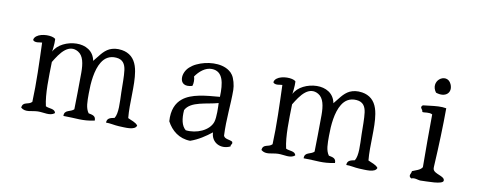

<svg xmlns="http://www.w3.org/2000/svg" viewBox="-58 -891 2885 1157"><g transform="rotate(10 1385.0 -312.5)"><path d="M809 -30C795 -49 769 -54 748 -65C739 -155 754 -266 740 -348C732 -397 712 -435 671 -453C662 -457 652 -460 640 -462C608 -467 584 -462 564 -453C527 -435 506 -398 480 -368C469 -428 418 -454 364 -453C308 -452 249 -425 227 -380C227 -380 234 -431 232 -454C232 -456 231 -457 231 -459C211 -476 147 -477 117 -454C109 -448 103 -440 102 -430C112 -411 149 -424 158 -423C162 -307 167 -174 162 -61C141 -38 105 -55 102 -15C132 10 166 -9 205 -10C241 -11 281 5 308 -18C304 -45 267 -38 247 -49C230 -121 234 -224 236 -318C252 -344 274 -381 302 -402C325 -419 351 -425 380 -408C414 -388 422 -341 422 -285C422 -211 420 -109 419 -61C411 -52 396 -48 383 -43C370 -38 360 -30 361 -10C443 -10 476 1 552 -15C553 -45 531 -47 508 -52C487 -81 488 -121 488 -170C488 -236 495 -315 526 -365C545 -396 573 -414 614 -411C655 -408 670 -382 675 -346C680 -308 679 -259 680 -212C682 -148 687 -83 667 -52C644 -47 621 -44 621 -15C645 -16 674 -8 701 -7C738 -6 800 2 809 -30Z M1389 -34C1372 -44 1342 -41 1335 -61C1330 -162 1343 -255 1342 -342C1342 -369 1331 -412 1317 -431C1311 -440 1303 -448 1294 -454C1242 -491 1155 -483 1095 -454C1080 -447 1067 -438 1056 -428C1035 -409 1023 -381 1025 -357C1027 -330 1047 -309 1095 -323C1101 -338 1101 -366 1095 -381C1118 -414 1153 -445 1194 -444C1263 -442 1273 -371 1270 -287C1183 -280 1098 -273 1046 -231C1011 -203 990 -158 995 -89C1023 -36 1071 4 1139 5C1188 -12 1229 -40 1266 -69C1268 -7 1328 24 1385 -4C1382 -18 1398 -18 1389 -34ZM1269 -249C1270 -228 1273 -162 1263 -132C1244 -77 1168 -45 1102 -53C1075 -75 1067 -117 1071 -171C1101 -230 1201 -229 1269 -249Z M2279 -30C2265 -49 2239 -54 2218 -65C2209 -155 2224 -266 2210 -348C2202 -397 2182 -435 2141 -453C2132 -457 2122 -460 2110 -462C2078 -467 2054 -462 2034 -453C1997 -435 1976 -398 1950 -368C1939 -428 1888 -454 1834 -453C1778 -452 1719 -425 1697 -380C1697 -380 1704 -431 1702 -454C1702 -456 1701 -457 1701 -459C1681 -476 1617 -477 1587 -454C1579 -448 1573 -440 1572 -430C1582 -411 1619 -424 1628 -423C1632 -307 1637 -174 1632 -61C1611 -38 1575 -55 1572 -15C1602 10 1636 -9 1675 -10C1711 -11 1751 5 1778 -18C1774 -45 1737 -38 1717 -49C1700 -121 1704 -224 1706 -318C1722 -344 1744 -381 1772 -402C1795 -419 1821 -425 1850 -408C1884 -388 1892 -341 1892 -285C1892 -211 1890 -109 1889 -61C1881 -52 1866 -48 1853 -43C1840 -38 1830 -30 1831 -10C1913 -10 1946 1 2022 -15C2023 -45 2001 -47 1978 -52C1957 -81 1958 -121 1958 -170C1958 -236 1965 -315 1996 -365C2015 -396 2043 -414 2084 -411C2125 -408 2140 -382 2145 -346C2150 -308 2149 -259 2150 -212C2152 -148 2157 -83 2137 -52C2114 -47 2091 -44 2091 -15C2115 -16 2144 -8 2171 -7C2208 -6 2270 2 2279 -30Z M2625 -604C2609 -640 2573 -638 2552 -619C2533 -602 2524 -570 2548 -538C2609 -517 2647 -555 2625 -604ZM2686 -24C2687 -53 2622 -52 2614 -82C2612 -89 2614 -106 2614 -113C2620 -214 2625 -354 2625 -454V-456C2594 -462 2559 -458 2525 -454C2510 -452 2496 -450 2483 -449C2463 -432 2487 -427 2487 -409C2502 -406 2527 -416 2548 -405C2547 -284 2547 -200 2548 -82C2536 -62 2509 -57 2487 -47C2488 -33 2466 -16 2491 -3C2510 -12 2534 0 2545 0C2588 -2 2685 1 2686 -24Z"/></g></svg>

Font: Yuji Syuku Std R
Style: Regular
Weight: 400
Designer: Kataoka Yuji
Foundry: Kinuta Font Factory
Version: Version 3.000;hotconv 1.0.111;makeotfexe 2.5.65597